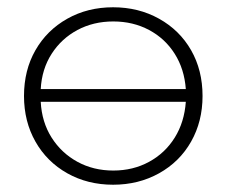

<svg xmlns="http://www.w3.org/2000/svg" viewBox="-20 -504 623 528"><path d="M537 -240Q537 -170 505.5 -114.5Q474 -59 417.5 -27.5Q361 4 291 4Q221 4 165 -27.5Q109 -59 77.5 -114.5Q46 -170 46 -240Q46 -311 77.5 -366Q109 -421 165 -452.5Q221 -484 291 -484Q361 -484 417.5 -452.5Q474 -421 505.5 -366Q537 -311 537 -240ZM92 -259H491Q487 -314 460.5 -356Q434 -398 390 -421.5Q346 -445 291.5 -445Q237 -445 193 -421.5Q149 -398 122 -356Q95 -314 92 -259ZM491 -224H92Q95 -168 122 -125.5Q149 -83 193 -59Q237 -35 291.5 -35Q346 -35 390 -59Q434 -83 460.5 -125.5Q487 -168 491 -224Z"/></svg>

Font: Montserrat Ace
Style: Light
Weight: 300
Designer: Julieta Ulanovsky
Foundry: Julieta Ulanovsky
Version: Version 1